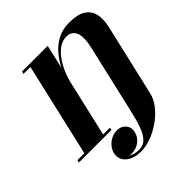

<svg xmlns="http://www.w3.org/2000/svg" viewBox="-309 -939 1377 1377"><g transform="rotate(-45 380.0 -250.0)"><path d="M-39.5 -19.5H30.5L194.5 -730.5H124.5L129 -750H389.5L347.5 -568Q372 -618 409 -661.8Q446 -705.5 497.2 -732.5Q548.5 -759.5 616.5 -759.5Q699 -759.5 743 -731.8Q787 -704 798.8 -653.5Q810.5 -603 794.5 -534.5L668 11.5Q657 60 621.2 104.8Q585.5 149.5 536 184.5Q486.5 219.5 432.2 239.8Q378 260 329 260Q281 260 244.2 243.8Q207.5 227.5 190 198.2Q172.5 169 181 131Q187.5 103 207 79.8Q226.5 56.5 254 42.8Q281.5 29 311.5 29Q353 29 378.2 57.8Q403.5 86.5 394 128Q384.5 169.5 350.2 196Q316 222.5 268.5 222.5Q256.5 222.5 245 219.5Q280.5 241 327.5 241Q365 241 390.5 218.5Q416 196 433 158.2Q450 120.5 462.2 74Q474.5 27.5 485.5 -20L600 -516Q622.5 -613 602.8 -657.8Q583 -702.5 531.5 -702.5Q482.5 -702.5 440.5 -666.5Q398.5 -630.5 367.5 -572.8Q336.5 -515 320.5 -450L221 -19.5H290L285.5 0H-44Z"/></g></svg>

Font: Bodoni* 11pt Fatface
Style: Italic
Weight: 900
Italic angle: -13°
Version: Version 2.3